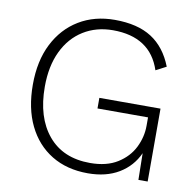

<svg xmlns="http://www.w3.org/2000/svg" viewBox="-77 -749 856 838"><g transform="rotate(10 351.0 -330.0)"><path d="M365 10Q272 10 204 -31.5Q136 -73 99 -149Q62 -225 62 -330Q62 -435 100.5 -511Q139 -587 207.5 -628.5Q276 -670 366 -670Q467 -670 529.5 -630Q592 -590 624 -508L578 -484Q532 -624 366 -624Q292 -624 235 -588.5Q178 -553 146.5 -487Q115 -421 115 -330Q115 -194 181 -115Q247 -36 367 -36Q440 -36 488 -66Q536 -96 559 -142.5Q582 -189 582 -239V-276H358V-323H629V0H588L586 -118Q559 -58 502.5 -24Q446 10 365 10Z"/></g></svg>

Font: Work Sans Light
Style: Regular
Weight: 300
Designer: Wei Huang
Foundry: Wei Huang
Version: Version 2.012; ttfautohint (v1.8.3)